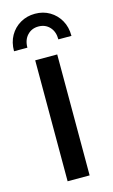

<svg xmlns="http://www.w3.org/2000/svg" viewBox="-111 -738 462 782"><g transform="rotate(-15 120.0 -347.0)"><path d="M120.8 -693.6Q155.2 -693.6 182.4 -677.5Q209.6 -661.4 225.5 -633.4Q241.4 -605.4 241.4 -568H186.2Q186.2 -600.6 168 -620.2Q149.8 -639.8 120.8 -639.8Q92.4 -639.8 74 -620.2Q55.6 -600.6 55.6 -568H-0.8Q-0.8 -605.4 15.1 -633.4Q31 -661.4 58.7 -677.5Q86.4 -693.6 120.8 -693.6ZM73 0V-510H165.8V0Z"/></g></svg>

Font: MuseoModerno Thin
Style: Regular
Weight: 100
Designer: Pablo Cosgaya, Héctor Gatti, Marcela Romero, and the Authors of The MuseoModerno Project.
Foundry: Omnibus-Type Team
Version: Version 1.003